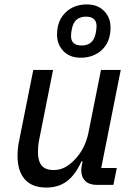

<svg xmlns="http://www.w3.org/2000/svg" viewBox="-20 -833 606 865"><path d="M219 -518 156 -201Q153 -186 152 -171.5Q151 -157 151 -148Q151 -108 167.5 -87.5Q184 -67 222 -67Q249 -67 271 -78.5Q293 -90 313 -110Q363 -160 378 -233L435 -518H524L436 -76H506L491 0H417Q382 0 364 -18Q346 -36 346 -66Q346 -71 347 -79Q348 -87 350 -95L352 -106H347Q320 -46 282 -17Q244 12 189 12Q124 12 91.5 -25.5Q59 -63 59 -130Q59 -145 60.5 -162Q62 -179 66 -198L130 -518ZM343 -573Q295 -573 266 -602.5Q237 -632 237 -677Q237 -739 274.5 -776Q312 -813 372 -813Q420 -813 449 -783.5Q478 -754 478 -709Q478 -646 440.5 -609.5Q403 -573 343 -573ZM348 -628Q400 -628 411 -682Q415 -702 415 -715Q415 -758 367 -758Q315 -758 304 -704Q300 -685 300 -671Q300 -628 348 -628Z"/></svg>

Font: IBM Plex Sans Text
Style: Italic
Weight: 450
Italic angle: -11°
Designer: Mike Abbink, Paul van der Laan, Pieter van Rosmalen
Foundry: Bold Monday
Version: Version 3.005